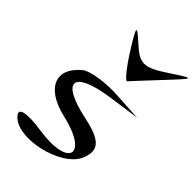

<svg xmlns="http://www.w3.org/2000/svg" viewBox="-320 -1248 1409 1409"><g transform="rotate(45 385.0 -543.5)"><path d="M182 -609C23 -478 87 -326 323 -272C659 -195 614 -24 272 -76C118 -99 40 -83 78 -35C180 95 568 9 638 -159C687 -277 635 -332 441 -373C120 -441 132 -561 464 -609L711 -644L484 -657C361 -664 222 -642 182 -609ZM330 -1037C226 -1132 227 -1116 327 -957C393 -851 460 -769 470 -781C480 -793 563 -882 654 -979C812 -1147 810 -1150 639 -1037C485 -935 440 -935 330 -1037Z"/></g></svg>

Font: Venom Sans
Style: Obl
Weight: 400
Version: Version 1.001